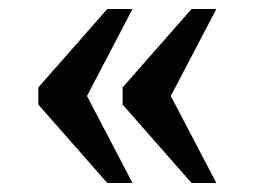

<svg xmlns="http://www.w3.org/2000/svg" viewBox="-20 -483 565 426"><path d="M405 -77 252 -251V-289L405 -463H460L359 -270L460 -77ZM218 -77 65 -251V-289L218 -463H274L173 -270L274 -77Z"/></svg>

Font: Noto Serif Bengali Medium
Style: Regular
Weight: 500
Designer: Juan Bruce, Universal Thirst, Indian Type Foundry and the Monotype Design Team.
Foundry: Monotype Imaging Inc.
Version: Version 2.003; ttfautohint (v1.8.4.7-5d5b)